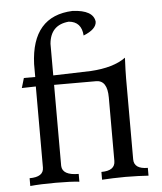

<svg xmlns="http://www.w3.org/2000/svg" viewBox="-53 -792 708 839"><g transform="rotate(-5 301.0 -373.0)"><path d="M564.5 0Q523.4 -2.9 463.9 -3.4Q404.3 -2.9 360.8 0V-34.2Q421.4 -34.2 421.4 -77.1V-355.5Q421.4 -431.2 372.1 -431.2H188V-75.7Q189.9 -34.2 261.2 -34.2V0Q226.1 -4.4 158.2 -4.4Q90.8 -4.4 45.9 0V-34.2Q107.9 -34.2 107.9 -75.7V-431.2L46.4 -429.7L59.1 -472.7H108.9V-529.3Q117.2 -738.8 296.4 -746.1Q387.2 -741.7 393.1 -690.4Q392.1 -657.2 335.4 -634.8Q331.5 -695.8 275.9 -700.7Q195.3 -693.8 188 -611.3V-472.7L353 -477.5Q453.1 -483.4 506.8 -522.5Q503.9 -463.4 503.9 -431.6V-77.1Q503.9 -34.2 564.5 -34.2Z"/></g></svg>

Font: Almanac
Style: Regular
Weight: 400
Designer: Eden's Almanac
Version: Version 3.501;March 28, 2021;FontCreator 13.0.0.2683 64-bit